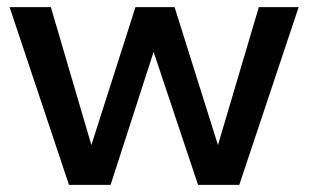

<svg xmlns="http://www.w3.org/2000/svg" viewBox="-20 -520 868 540"><path d="M708 -500H820L653 0H537L412 -374L291 0H174L7 -500H123L237 -112L361 -500H471L593 -112Z"/></svg>

Font: Prodigy Sans Medium
Style: Regular
Weight: 500
Designer: Wei Huang
Foundry: Wei Huang
Version: Version 1.003; ttfautohint (v1.8.3)